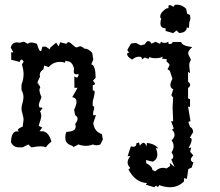

<svg xmlns="http://www.w3.org/2000/svg" viewBox="-20 -616 929 811"><path d="M112.8 6.8 99.6 -5.9 75.7 6.3H59.1Q36.6 6.3 26.4 -15.1Q27.8 -61.5 52.7 -61.5L56.2 -59.6L59.1 -63.5L54.7 -64.9Q54.7 -73.2 75.7 -81.1L79.6 -110.8Q79.6 -118.7 75.2 -134Q70.8 -149.4 70.8 -156.7Q70.8 -167.5 75 -180.9Q79.1 -194.3 79.1 -205.6Q79.1 -221.7 70.8 -235.8V-258.8Q79.6 -279.8 79.6 -303.2Q79.6 -319.8 72.8 -344.7L80.1 -355Q75.2 -364.3 70.8 -364.3Q66.4 -364.3 62.5 -354.5L27.3 -363.8V-395.5L36.6 -394.5L25.4 -415Q31.2 -437 51.3 -437L63 -435.5L81.1 -439.9L97.7 -430.7Q102.5 -436.5 112.8 -436.5Q122.1 -436.5 136.2 -430.7Q145 -399.9 151.4 -399.9Q155.3 -399.9 159.2 -418.9H173.8L189.9 -407.7L192.9 -415.5L217.3 -436L227.5 -419.9L234.4 -437.5L260.7 -430.7Q264.2 -438 270 -438Q274.9 -438 286.9 -426.8Q298.8 -415.5 303.2 -415.5L317.4 -420.4Q326.2 -420.4 335.4 -411.1Q356 -410.2 369.6 -392.1L374 -364.3L365.7 -344.2Q383.8 -340.8 383.8 -287.1L372.6 -274.9Q380.9 -266.6 380.9 -262.2Q380.9 -256.8 371.6 -256.3L372.1 -232.9L375.5 -233.9Q379.9 -233.9 379.9 -225.6Q379.9 -217.8 371.6 -187V-168.5Q377.9 -168 377.9 -160.6Q377.9 -154.3 373.5 -142.6V-128.9L385.3 -129.9L374 -96.2Q378.4 -59.6 410.2 -49.8L414.6 -26.9L403.8 -5.9Q397.5 -2.4 388.2 -2.4Q378.9 -2.4 372.6 -5.9Q358.4 0 343.3 0Q327.6 0 311 -5.9L290 5.4Q290 2 284.7 0Q279.3 -2 272.9 -5.1Q266.6 -8.3 261.2 -14.9Q255.9 -21.5 255.9 -34.7Q255.9 -49.3 260.7 -59.1Q299.8 -60.1 299.8 -81.5L297.9 -92.8Q307.6 -105.5 307.6 -114.3Q307.6 -123 297.4 -129.9L293 -152.3Q303.2 -172.9 303.2 -186Q303.2 -202.6 285.2 -205.6L307.6 -245.1H294.4L293.9 -293.5Q300.3 -288.6 304.7 -288.6Q309.6 -288.6 309.6 -294.9Q312 -296.9 312 -299.3Q312 -301.3 310.1 -303.2L302.2 -301.8Q291.5 -301.8 291.5 -314.9L293 -326.2Q284.7 -357.4 263.7 -357.4Q259.8 -357.4 256.3 -360.4L254.9 -351.1Q246.6 -354.5 232.4 -354.5Q205.1 -354.5 185.5 -332.5L167 -339.4L163.1 -322.8Q147.9 -313.5 147.9 -299.3L148.9 -291.5Q138.2 -272 138.2 -263.2H144Q142.6 -260.3 142.6 -258.8Q142.6 -257.8 143.8 -257.1Q145 -256.3 146.7 -254.9Q148.4 -253.4 148.4 -250Q149.9 -247.6 149.9 -245.6Q149.9 -244.1 148.2 -242.7Q146.5 -241.2 146.5 -237.8Q146.5 -225.1 155.3 -205.6Q144 -180.2 144 -171.9Q144 -161.6 150.9 -161.6L154.8 -162.1L159.7 -158.7L148.9 -145Q154.3 -138.2 154.3 -127.4Q154.3 -115.2 143.1 -84.5L158.7 -77.1L146.5 -61L151.4 -62.5Q152.3 -60.5 153.3 -60.5Q154.3 -60.5 155.8 -62Q185.1 -62 197.3 -17.6Q184.6 -8.8 173.8 5.9Q161.1 2 151.4 2Q134.3 2 112.8 6.8ZM698.2 174.8Q676.8 174.8 652.8 166L647 174.3L639.2 168L631.3 174.8L595.7 164.1L601.1 157.2Q550.8 154.8 522.5 99.1L530.8 93.8Q519 83 519 69.8Q519 57.6 530.8 43.5L519 43.9L532.7 2.4L543.5 3.9Q556.2 3.9 556.2 -10.7L566.9 -14.2L570.8 -1Q580.1 -12.7 586.4 -12.7Q594.2 -12.7 598.6 2.9L600.6 -12.2Q634.8 -8.8 648.9 11.7L638.7 8.8Q644.5 24.4 644.5 36.1Q644.5 58.1 625 66.9L596.7 60.1L597.7 73.2Q623.5 86.4 623.5 101.6L635.3 107.9Q650.4 92.8 668.9 92.8L684.1 95.2L698.7 85L696.8 71.8L717.3 89.8L703.6 57.6Q711.9 53.7 711.9 45.9Q711.9 38.6 704.6 27.3Q713.4 14.2 713.4 1.5Q713.4 -11.2 704.6 -22.9Q717.3 -34.7 717.3 -46.4Q717.3 -57.6 706.5 -68.4L713.9 -73.2L702.6 -104.5L711.4 -103L709 -164.6L711.4 -203.6L703.6 -213.9L711.9 -238.8Q699.7 -243.7 699.7 -256.8Q699.7 -267.6 708.5 -283.2L697.3 -316.9L687.5 -323.7Q695.8 -336.4 695.8 -342.3Q695.8 -346.2 689.5 -350.8Q683.1 -355.5 683.1 -359.4L685.1 -365.7L664.6 -368.2L667.5 -376.5Q655.3 -370.1 636.7 -370.1Q621.1 -370.1 611.8 -375L606.9 -367.2L591.8 -373L580.1 -365.7L576.7 -375.5L567.4 -376.5Q552.2 -376.5 538.6 -364.3Q517.1 -375.5 517.1 -387.2L517.6 -391.1L524.9 -394L517.6 -404.8L533.2 -432.1L554.2 -434.6L574.7 -424.3L592.3 -429.2Q598.6 -442.4 606.4 -442.4Q613.8 -442.4 620.1 -431.6L637.2 -439.5L656.2 -430.7L659.7 -439.5Q667.5 -434.6 675.3 -434.6Q683.1 -434.6 690.9 -439.5L692.4 -430.2H696.3Q708.5 -430.2 709.5 -439L745.6 -438.5Q747.1 -422.9 792 -417Q774.9 -402.8 774.9 -391.1Q774.9 -385.7 780.5 -376.2Q786.1 -366.7 786.1 -363.3Q786.1 -360.8 782.7 -355.7Q779.3 -350.6 779.3 -339.8L782.7 -307.1L774.4 -312.5V-271.5Q783.2 -264.2 783.2 -257.3Q783.2 -250.5 774.4 -244.1V-200.7L782.7 -196.8V-164.1L774.4 -166L784.7 -104L775.4 -101.6L782.7 -80.1Q794.9 -74.7 795.9 -58.1L781.7 -34.2Q789.6 -33.7 789.6 -25.4Q789.6 -14.6 776.4 9.3L787.6 6.8L783.2 24.9L796.4 40.5Q786.1 50.8 786.1 58.1Q786.1 65.4 796.9 70.3L789.6 91.8L775.4 98.1L769.5 139.6L757.8 136.2L757.3 150.4Q732.9 174.8 698.2 174.8ZM711.4 -476.1 679.2 -485.4 679.7 -496.6Q657.7 -496.6 657.7 -517.1Q657.7 -529.8 661.1 -537.1Q656.7 -540 656.7 -545.4Q656.7 -558.6 670.9 -571.3Q681.6 -581.1 686.5 -581.1L689 -580.6Q691.9 -580.6 691.9 -585.4L691.4 -589.4Q691.4 -594.2 697.3 -594.2Q702.6 -594.2 706.8 -590.8Q710.9 -587.4 711.9 -587.4Q712.9 -587.4 713.9 -588.9Q717.3 -596.2 725.1 -596.2Q739.7 -596.2 751.2 -590.1Q762.7 -584 766.6 -577.6L770.5 -558.6L782.2 -552.7L784.2 -539.6Q784.2 -530.3 779.8 -522.5L777.8 -498L769 -500Q768.1 -478 736.8 -476.6L725.6 -487.3Z"/></svg>

Font: Truetypewriter PolyglOTT
Style: Regular
Weight: 400
Designer: Sergey Beatoff a.k.a. Sam_T
Version: Version 3.76